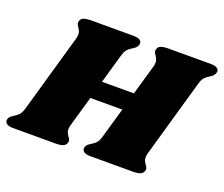

<svg xmlns="http://www.w3.org/2000/svg" viewBox="-137 -833 1166 1000"><g transform="rotate(20 446.0 -333.0)"><path d="M918 -641Q918 -636 915 -628Q912 -621 906.5 -615.5Q901 -610 896.5 -607.5Q892 -605 890 -603Q874 -594 864 -583Q854 -572 847 -549L724 -118Q720 -105 720 -93Q720 -81 723.5 -74Q727 -67 734 -56Q735 -55 739.5 -48.5Q744 -42 744 -35Q744 -33 742 -25Q737 -11 723 -5.5Q709 0 681 0H446Q425 0 413.5 -7Q402 -14 402 -26Q402 -32 405 -39Q409 -47 416 -52.5Q423 -58 430 -62Q446 -71 456 -82.5Q466 -94 473 -118L521 -285H344L296 -118Q292 -105 292 -93Q292 -81 295.5 -74Q299 -67 306 -56Q307 -55 311.5 -48.5Q316 -42 316 -35Q316 -33 314 -25Q309 -11 295 -5.5Q281 0 253 0H18Q-3 0 -14.5 -7Q-26 -14 -26 -26Q-26 -32 -23 -39Q-19 -47 -12 -52.5Q-5 -58 2 -62Q18 -71 28 -82.5Q38 -94 45 -118L168 -549Q172 -562 172 -574Q172 -585 168.5 -592.5Q165 -600 159 -610Q155 -615 152 -620.5Q149 -626 149 -632Q149 -634 151 -642Q155 -655 169 -660.5Q183 -666 211 -666H446Q467 -666 478.5 -659Q490 -652 490 -641Q490 -636 487 -628Q484 -621 478.5 -615.5Q473 -610 468.5 -607.5Q464 -605 462 -603Q446 -594 436 -583Q426 -572 419 -549L372 -385H549L596 -549Q600 -562 600 -574Q600 -585 596.5 -592.5Q593 -600 587 -610Q583 -615 580 -620.5Q577 -626 577 -632Q577 -634 579 -642Q583 -655 597 -660.5Q611 -666 639 -666H874Q895 -666 906.5 -659Q918 -652 918 -641Z"/></g></svg>

Font: Shrikhand
Style: Regular
Weight: 400
Italic angle: -14°
Designer: Jonny Pinhorn
Foundry: Jonny Pinhorn
Version: Version 1.001;PS 1.001;hotconv 1.0.88;makeotf.lib2.5.647800